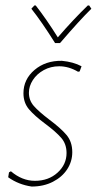

<svg xmlns="http://www.w3.org/2000/svg" viewBox="-20 -678 355 704"><path d="M279 -435 272 -416 266 -415Q232 -435 197 -435Q166 -435 140.5 -421Q115 -407 100.5 -384.5Q86 -362 86 -338Q86 -310 104 -289.5Q122 -269 160 -240Q203 -208 224 -183Q245 -158 245 -120Q245 -86 226.5 -57.5Q208 -29 174 -11.5Q140 6 96 6Q48 -1 10 -28L13 -46L20 -50Q61 -15 108 -15Q158 -15 191 -45Q224 -75 224 -117Q224 -150 204.5 -172.5Q185 -195 146 -224Q107 -253 86.5 -277Q66 -301 66 -336Q66 -387 106.5 -421.5Q147 -456 207 -455Q249 -451 279 -435ZM315 -646Q273 -605 200 -520H182Q133 -598 95 -646L106 -658H111Q150 -608 192 -541Q251 -609 302 -658H307Z"/></svg>

Font: Luna Sans Thin
Style: Italic
Weight: 250
Italic angle: -7°
Designer: Juan Pablo del Peral
Foundry: Huerta Tipografica
Version: Version 2.001; ttfautohint (v1.5)